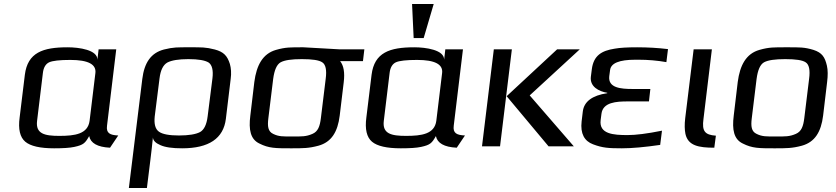

<svg xmlns="http://www.w3.org/2000/svg" viewBox="-20 -730 4170 958"><path d="M514 -103 560 -484H472L466 -432C467 -481 375 -494 317 -494C194 -494 118 -468 104 -357L78 -144C70 -85 80 -45 106 -23C132 -1 180 10 250 10C294 10 328 8 351 3C397 -7 405 -16 425 -51C432 -16 466 4 529 7L570 -54C529 -56 509 -65 514 -103ZM276 -52C203 -52 157 -62 165 -127L194 -366C197 -393 208 -411 225 -419C242 -427 278 -431 331 -431C420 -431 461 -409 456 -366L427 -127C418 -61 354 -52 276 -52Z M743 -44C744 -29 756 -16 780 -6C804 5 840 10 889 10C1022 10 1095 -39 1107 -137L1131 -336C1135 -365 1133 -390 1127 -411C1114 -452 1096 -471 1052 -483C1006 -495 985 -494 926 -494C866 -494 846 -495 798 -483C733 -466 700 -417 690 -336L623 208H713L730 71C733 50 741 -23 743 -44ZM1016 -149C1011 -108 998 -82 978 -71C957 -60 922 -54 873 -54C825 -54 791 -60 773 -73C755 -86 748 -111 752 -149L776 -339C781 -380 794 -406 815 -418C836 -429 871 -435 920 -435C970 -435 1003 -429 1021 -418C1038 -406 1045 -380 1040 -339Z M1494 -494C1431 -494 1406 -495 1357 -481C1291 -462 1260 -405 1249 -321L1229 -153C1220 -82 1230 -35 1274 -14C1321 10 1355 10 1432 10C1493 10 1521 10 1569 -3C1634 -21 1665 -72 1675 -153L1695 -319C1701 -368 1695 -403 1677 -425H1791L1798 -484H1671C1655 -484 1511 -494 1494 -494ZM1581 -140C1576 -100 1567 -74 1539 -62C1507 -48 1486 -49 1439 -49C1392 -49 1371 -48 1343 -62C1317 -74 1314 -100 1319 -140L1343 -336C1349 -381 1361 -408 1380 -419C1400 -430 1435 -435 1486 -435C1538 -435 1572 -430 1588 -419C1605 -408 1611 -381 1605 -336Z M2244 -103 2290 -484H2202L2196 -432C2197 -481 2105 -494 2047 -494C1924 -494 1848 -468 1834 -357L1808 -144C1800 -85 1810 -45 1836 -23C1862 -1 1910 10 1980 10C2024 10 2058 8 2081 3C2127 -7 2135 -16 2155 -51C2162 -16 2196 4 2259 7L2300 -54C2259 -56 2239 -65 2244 -103ZM2006 -52C1933 -52 1887 -62 1895 -127L1924 -366C1927 -393 1938 -411 1955 -419C1972 -427 2008 -431 2061 -431C2150 -431 2191 -409 2186 -366L2157 -127C2148 -61 2084 -52 2006 -52ZM2094 -540 2144 -710H2036L2044 -540Z M2843 0 2623 -254 2873 -484H2760L2508 -250L2717 0ZM2475 0 2534 -484H2444L2385 0Z M2977 -131 2981 -162C2988 -220 3055 -224 3113 -224H3218L3225 -286H3137C3078 -286 3013 -291 3020 -350L3024 -380C3028 -415 3070 -432 3150 -432H3166C3213 -432 3260 -428 3305 -420L3313 -485C3263 -491 3212 -494 3159 -494C3111 -494 3073 -492 3046 -487C2983 -477 2942 -454 2933 -385L2928 -346C2923 -298 2967 -274 3010 -267V-265C2935 -254 2894 -223 2888 -174L2882 -124C2875 -63 2896 -26 2939 -10C2986 8 3017 10 3083 10C3134 10 3198 4 3274 -7L3283 -78C3209 -63 3152 -56 3111 -56C3041 -56 2968 -61 2977 -131Z M3490 -136 3532 -484H3441L3399 -141C3395 -108 3396 -82 3400 -62C3413 -3 3466 7 3544 7L3552 -53C3496 -57 3482 -76 3490 -136Z M4107 -321C4111 -353 4111 -380 4106 -402C4096 -445 4082 -467 4039 -481C3993 -495 3969 -494 3906 -494C3843 -494 3818 -495 3769 -481C3703 -462 3672 -405 3661 -321L3641 -153C3632 -82 3642 -35 3686 -14C3733 10 3767 10 3844 10C3905 10 3933 10 3981 -3C4046 -21 4077 -72 4087 -153ZM3993 -140C3988 -100 3979 -74 3951 -62C3919 -48 3898 -49 3851 -49C3804 -49 3783 -48 3755 -62C3729 -74 3726 -100 3731 -140L3755 -336C3761 -381 3773 -408 3792 -419C3812 -430 3847 -435 3898 -435C3950 -435 3984 -430 4000 -419C4017 -408 4023 -381 4017 -336Z"/></svg>

Font: Gamestation Text
Style: Italic
Weight: 400
Designer: Jonas Hecksher
Foundry: Jonas Hecksher, Playtypeª, e-types AS
Version: Version 1.003